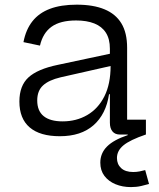

<svg xmlns="http://www.w3.org/2000/svg" viewBox="-20 -562 664 802"><path d="M481 0Q460.5 0 449.8 -13Q439 -26 439 -49.5V-209.5L445.5 -226L442 -286.5L439 -318V-358.5Q439 -399.5 422.2 -425.5Q405.5 -451.5 374 -464Q342.5 -476.5 298 -476.5Q231.5 -476.5 195.2 -450.2Q159 -424 147 -371.5L78 -386Q88 -438.5 115.5 -473.2Q143 -508 188.8 -525.2Q234.5 -542.5 300.5 -542.5Q369.5 -542.5 416.2 -523.2Q463 -504 487 -464.5Q511 -425 511 -362.5V-62H589.5V0ZM230 7Q147 7 104 -29.8Q61 -66.5 61 -138Q61 -204 99 -238.8Q137 -273.5 221 -291L460.5 -342V-290.5L233 -239Q184 -227.5 159.8 -205.2Q135.5 -183 135.5 -142.5Q135.5 -98.5 162.5 -76.8Q189.5 -55 241.5 -55Q299 -55 344.5 -81.5Q390 -108 416 -159.5Q442 -211 442 -286.5L461 -168.5H435.5Q423 -85 370.8 -39Q318.5 7 230 7ZM586.5 148.5 602.5 206.5Q590 210 570.2 214.8Q550.5 219.5 527 219.5Q491.5 219.5 462.5 207.5Q433.5 195.5 416.2 172.8Q399 150 399 117.5Q399 78 427 50Q455 22 513.5 2.5V-26L589 0Q523 22.5 495.8 45Q468.5 67.5 468.5 98Q468.5 124 486 140.2Q503.5 156.5 536.5 156.5Q550 156.5 563 154Q576 151.5 586.5 148.5Z"/></svg>

Font: Hepta Slab ExtraLight
Style: Regular
Weight: 400
Version: Version 1.102